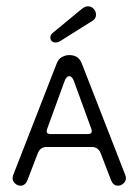

<svg xmlns="http://www.w3.org/2000/svg" viewBox="-20 -580 440 610"><path d="M45 10Q36 10 28 3Q20 -4 20 -14Q20 -18 22 -24L160 -378Q165 -392 176.5 -398.5Q188 -405 200 -405Q230 -405 240 -378L378 -24Q380 -18 380 -14Q380 -4 372 3Q364 10 355 10Q340 10 333 -7L300 -93Q292 -113 272 -113H128Q108 -113 100 -93L67 -7Q60 10 45 10ZM141 -154H259Q276 -154 270 -171L215 -322Q209 -338 200 -338Q191 -338 185 -322L130 -171Q124 -154 141 -154ZM147 -475 239 -551Q250 -560 259 -560Q270 -560 277.5 -552Q285 -544 285 -533Q285 -521 274 -514L169 -448Q163 -445 158 -445Q140 -445 140 -462Q140 -469 147 -475Z"/></svg>

Font: Dongle Light
Style: Regular
Weight: 300
Designer: Yanghee Ryu
Foundry: Yanghee Ryu
Version: Version 2.000